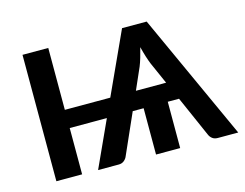

<svg xmlns="http://www.w3.org/2000/svg" viewBox="-77 -629 955 749"><g transform="rotate(-15 400.5 -255.0)"><path d="M578.5 -260.5 539.5 -348.5Q534 -362 528.2 -380.2Q522.5 -398.5 517 -420.5Q511.5 -398.5 506 -380Q500.5 -361.5 495 -348L456.5 -260.5ZM800 0H717.5Q704 0 695.5 -6.8Q687 -13.5 683 -23.5L611 -187H565.5V0H468V-187H424L351.5 -23.5Q348 -14.5 339.2 -7.2Q330.5 0 317.5 0H234L319.5 -187H169.5V0H65.5V-510.5H169.5V-260.5H353L467.5 -510.5H567Z"/></g></svg>

Font: Lato 2
Style: Regular
Weight: 600
Designer: Lukasz Dziedzic with Adam Twardoch and Botio Nikoltchev
Foundry: tyPoland Lukasz Dziedzic
Version: Version 2.015; 2015-08-06; http://www.latofonts.com/